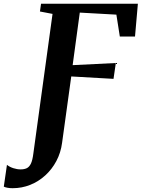

<svg xmlns="http://www.w3.org/2000/svg" viewBox="-132 -763 764 1036"><path d="M-64 252.5Q-79.5 252.5 -92.5 250Q-105.5 247.5 -111.5 244L-94.5 126.5Q-80 138 -60 144.5Q-40 151 -20.5 151Q-1 151 12.5 144.5Q26 138 34.8 119.8Q43.5 101.5 48 65L151.5 -688L83.5 -701L89.5 -743H612L596.5 -566H514.5L496 -684L298.5 -695L260 -411.5L493 -423L480.5 -337.5L252.5 -350.5L203 7.5Q196 61 172.2 105.8Q148.5 150.5 112.2 183.5Q76 216.5 31 234.5Q-14 252.5 -64 252.5Z"/></svg>

Font: Merriweather 48pt
Style: Bold Italic
Weight: 700
Italic angle: -7.8°
Version: Version 2.101